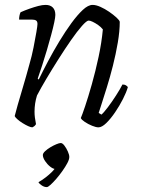

<svg xmlns="http://www.w3.org/2000/svg" viewBox="-20 -520 575 784"><path d="M112 0Q106 0 95 -5Q84 -10 72 -17.5Q60 -25 51 -33Q42 -41 40 -46Q43 -59 52 -90.5Q61 -122 74 -165.5Q87 -209 100 -257Q110 -291 117 -326.5Q124 -362 128.5 -388.5Q133 -415 133 -422Q133 -433 127 -436.5Q121 -440 110 -440H58Q58 -448 59.5 -456Q61 -464 64 -470Q82 -478 100.5 -484.5Q119 -491 136 -495.5Q153 -500 166 -500Q185 -500 195.5 -489.5Q206 -479 206 -459Q206 -450 201.5 -428.5Q197 -407 189 -377.5Q181 -348 171.5 -315.5Q162 -283 152 -252.5Q142 -222 134 -199L138 -195Q155 -230 176.5 -270.5Q198 -311 222.5 -351.5Q247 -392 271.5 -425.5Q296 -459 318 -479.5Q340 -500 358 -500Q372 -500 390 -492Q408 -484 425.5 -472Q443 -460 455.5 -448.5Q468 -437 469 -431Q469 -393 461 -346Q453 -299 441 -251.5Q429 -204 416 -162.5Q403 -121 394 -93Q385 -65 383 -59L394 -52Q403 -59 420 -81.5Q437 -104 454 -130.5Q471 -157 480 -175Q489 -175 495 -171Q501 -167 502 -164Q496 -143 482 -115.5Q468 -88 450 -61.5Q432 -35 414 -17.5Q396 0 382 0Q372 0 356 -6.5Q340 -13 326.5 -22Q313 -31 310 -38Q315 -49 327.5 -86Q340 -123 355 -176Q370 -229 382.5 -287.5Q395 -346 400 -400Q392 -410 380.5 -418Q369 -426 358.5 -431Q348 -436 342 -436Q334 -436 314.5 -414Q295 -392 270 -356Q245 -320 219 -279Q193 -238 169.5 -198.5Q146 -159 131 -130Q126 -114 123.5 -97.5Q121 -81 121 -64Q121 -52 122.5 -40Q124 -28 127 -13Q125 -10 122.5 -7Q120 -4 112 0ZM171 244Q161 244 151 237.5Q141 231 137 224Q151 216 165.5 205Q180 194 192.5 181.5Q205 169 210 157L206 170Q197 170 185 160.5Q173 151 164 137.5Q155 124 155 113Q155 106 164 97.5Q173 89 185.5 81.5Q198 74 210 69Q222 64 228 64Q235 64 243 74.5Q251 85 257 98.5Q263 112 263 121Q263 131 255 146Q247 161 235 178Q223 195 210 210Q197 225 186.5 234.5Q176 244 171 244Z"/></svg>

Font: Texturina Medium 12pt Thin
Style: Italic
Weight: 250
Italic angle: -11°
Version: Version 1.002